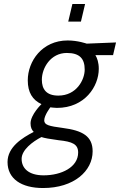

<svg xmlns="http://www.w3.org/2000/svg" viewBox="-20 -714 605 968"><path d="M388 -605 409 -694H345L324 -605ZM274 -232C213 -232 191 -265 191 -312C191 -371 235 -447 317 -447C382 -447 407 -418 407 -363C407 -312 366 -232 274 -232ZM276 -7C345 0 374 13 374 55C374 129 290 170 200 170C124 170 89 134 89 87C89 42 144 0 189 -23C203 -18 231 -13 276 -7ZM197 234C353 234 447 148 447 49C447 -27 397 -56 296 -69C227 -78 203 -84 203 -107C203 -133 234 -173 234 -173C234 -173 253 -170 267 -170C407 -170 478 -278 478 -367C478 -399 470 -421 461 -436H550L565 -500L417 -494C417 -494 373 -510 321 -510C192 -510 120 -405 120 -309C120 -248 144 -210 189 -189C189 -189 134 -136 134 -92C134 -72 140 -59 150 -49C92 -19 18 27 18 103C18 187 87 234 197 234Z"/></svg>

Font: RazerF5
Style: Italic
Weight: 400
Foundry: Razer Inc.
Version: Version 2